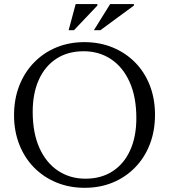

<svg xmlns="http://www.w3.org/2000/svg" viewBox="-20 -886 806 916"><path d="M382.5 -685Q456 -685 517.8 -659.5Q579.5 -634 624.8 -588Q670 -542 694.8 -478.5Q719.5 -415 719.5 -338.5Q719.5 -262 695 -198.2Q670.5 -134.5 625.2 -87.8Q580 -41 518.8 -15.5Q457.5 10 384 10Q310.5 10 249 -15.5Q187.5 -41 142.2 -87Q97 -133 72 -196.8Q47 -260.5 47 -336.5Q47 -413 71.8 -476.8Q96.5 -540.5 141.8 -587.2Q187 -634 248.2 -659.5Q309.5 -685 382.5 -685ZM387.5 -33.5Q462.5 -33.5 517 -68.8Q571.5 -104 601 -169Q630.5 -234 630.5 -322.5Q630.5 -424 598.2 -495.2Q566 -566.5 509.2 -604Q452.5 -641.5 379 -641.5Q304 -641.5 249.5 -606.2Q195 -571 165.5 -506Q136 -441 136 -352.5Q136 -251.5 168.2 -180Q200.5 -108.5 257.5 -71Q314.5 -33.5 387.5 -33.5ZM428 -742 505.5 -866.5H619V-859.5L459 -742ZM307.5 -742 341 -866.5H444.5V-859.5L333 -742Z"/></svg>

Font: Newsreader 24pt
Style: Regular
Weight: 400
Designer: Hugues Gentile
Foundry: Production Type
Version: Version 1.003